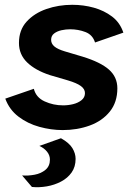

<svg xmlns="http://www.w3.org/2000/svg" viewBox="-20 -529 548 800"><path d="M241 13Q193 13 144 -0.5Q95 -14 57 -43Q19 -72 2 -118L121 -159Q130 -123 166 -106.5Q202 -90 243 -90Q264 -90 284.5 -95Q305 -100 319.5 -111.5Q334 -123 334 -141Q334 -158 317 -170.5Q300 -183 263 -194L188 -216Q127 -236 93 -269Q59 -302 59 -350Q59 -404 91 -439Q123 -474 173.5 -491.5Q224 -509 281 -509Q328 -509 371 -497Q414 -485 447 -460Q480 -435 494 -393L376 -352Q366 -384 336 -395.5Q306 -407 272 -407Q254 -407 236 -403Q218 -399 205.5 -389.5Q193 -380 193 -363Q193 -347 206.5 -335.5Q220 -324 250 -315L324 -293Q399 -270 434 -239Q469 -208 469 -161Q469 -103 437.5 -64Q406 -25 354 -6Q302 13 241 13ZM113 250 72 202Q97 204 124 199Q151 194 169.5 178.5Q188 163 188 136Q188 118 176 103Q164 88 144 79L234 47Q268 66 281.5 88Q295 110 295 133Q295 166 278.5 189.5Q262 213 234.5 227.5Q207 242 175 247.5Q143 253 113 250Z"/></svg>

Font: Atkinson Hyperlegible Next
Style: Bold Italic
Weight: 700
Italic angle: -12°
Designer: Elliott Scott, Megan Eiswerth, Linus Boman, Theodore Petrosky, Letters from Sweden
Foundry: Applied Design Works, Letters from Sweden
Version: Version 2.001